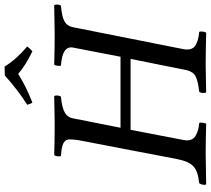

<svg xmlns="http://www.w3.org/2000/svg" viewBox="-60 -838 901 820"><g transform="rotate(-90 390.0 -428.5)"><path d="M245.1 -320.8 201.2 -92.8Q198.2 -74.7 203.1 -62.3Q208 -49.8 220 -43Q231.9 -36.1 244.4 -32.7Q256.8 -29.3 273.9 -27.8Q276.9 -23.9 275.4 -12.9Q273.9 -2 271 2Q194.8 0 154.8 0H137.2Q100.1 0 12.2 2Q8.8 -3.9 10.5 -12.2Q12.2 -20.5 17.1 -27.8Q67.9 -32.7 89.1 -52.5Q110.4 -72.3 120.1 -122.1L196.8 -522Q204.1 -556.6 204.1 -582Q204.1 -599.1 187.7 -607.7Q171.4 -616.2 132.8 -618.2Q130.4 -626 132.3 -635.5Q134.3 -645 137.2 -647Q203.6 -645 254.9 -645H278.8Q311 -645 389.2 -647Q392.6 -641.1 391.4 -631.1Q390.1 -621.1 386.2 -618.2Q342.3 -614.3 320.3 -602.5Q298.3 -590.8 293.9 -565.9L253.9 -363.8H557.1L596.2 -565.9Q600.6 -589.8 581.5 -602.5Q562.5 -615.2 520 -618.2Q517.1 -622.1 518.6 -633.1Q520 -644 522.9 -647Q599.1 -645 640.1 -645H655.8Q689.9 -645 777.8 -647Q780.8 -641.1 779.8 -631.1Q778.8 -621.1 774.9 -618.2Q728 -614.3 707.8 -602.8Q687.5 -591.3 683.1 -565.9L589.8 -96.2Q583 -60.5 602.8 -45.9Q622.6 -31.2 663.1 -27.8Q666 -23.9 664.6 -12.9Q663.1 -2 660.2 2Q574.2 0 532.2 0H515.1Q482.9 0 404.8 2Q401.4 -4.9 402.6 -14.9Q403.8 -24.9 408.2 -27.8Q431.6 -30.3 447.5 -34.2Q463.4 -38.1 473.1 -43Q482.9 -47.9 488.8 -56.4Q494.6 -64.9 497.6 -73.5Q500.5 -82 502.9 -96.2L547.9 -320.8ZM601.1 -762.2Q590.3 -748 580.1 -740.2Q518.1 -770.5 483.9 -800.8Q431.2 -767.6 361.8 -740.2Q356 -746.1 352.1 -762.2Q414.6 -801.8 477.1 -857.9L515.1 -858.9Q547.4 -807.1 601.1 -762.2Z"/></g></svg>

Font: Common Serif News
Style: Italic
Weight: 450
Italic angle: -12°
Designer: Philipp H. Poll, Khaled Hosny
Foundry: Stefan Peev, Context Ltd.
Version: Version 1.026